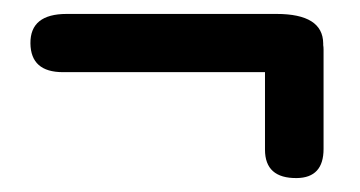

<svg xmlns="http://www.w3.org/2000/svg" viewBox="-20 -378 520 277"><path d="M23.9 -315.4Q23.4 -357.9 76.2 -357.9H378.9Q445.8 -357.9 446.3 -315.4Q446.3 -314 446.3 -313Q446.8 -310.1 446.8 -306.6V-163.1Q446.8 -121.6 408.2 -121.1Q362.3 -120.6 362.3 -162.1V-273.9H70.8Q24.4 -273.9 23.9 -315.4Z"/></svg>

Font: Comic Relief
Style: Regular
Weight: 400
Designer: Jeff Davis
Foundry: Loudifier
Version: Version 1.0